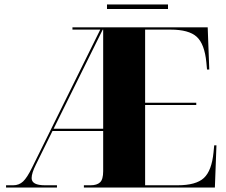

<svg xmlns="http://www.w3.org/2000/svg" viewBox="-20 -836 1007 856"><path d="M7 0V-10H39Q65 -10 83 -27Q101 -44 123 -89L427 -704H303V-714H906L913 -526H903L900 -558Q892 -640 857 -672Q822 -704 740 -704H627V-378H855V-368H627V-10H772Q854 -10 889 -42.5Q924 -75 932 -157L935 -188H945L938 0H354V-10H384Q412 -10 426 -23Q440 -36 440 -73V-252H214L140 -102Q121 -64 121 -42Q121 -10 180 -10H234V0ZM219 -262H440V-704H438ZM457 -796V-816H729V-796Z"/></svg>

Font: Noto Serif Display SemiCondensed Black
Style: Regular
Weight: 900
Width: 4
Designer: Monotype Design Team
Foundry: Monotype Imaging Inc.
Version: Version 2.009